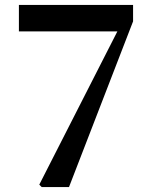

<svg xmlns="http://www.w3.org/2000/svg" viewBox="-20 -762 624 782"><path d="M522 -742V-675L261 0H150L140 -10L458 -634H57V-742Z"/></svg>

Font: Source Han Serif JP
Style: Bold
Weight: 700
Designer: Ryoko NISHIZUKA  (kana & ideographs); Frank Grießhammer (Latin, Greek & Cyrillic); Wenlong ZHANG  (bopomofo); Sandoll Co
Foundry: Adobe Systems Incorporated
Version: Version 1.000;PS 1;hotconv 16.6.53;makeotf.lib2.5.65590